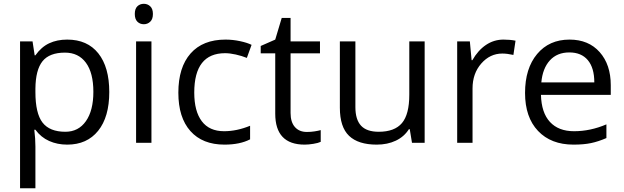

<svg xmlns="http://www.w3.org/2000/svg" viewBox="-20 -754 3298 1014"><path d="M335 9.8Q282.7 9.8 239.5 -9.5Q196.3 -28.8 167 -68.8H161.1Q167 -22 167 20V240.2H85.9V-535.2H151.9L163.1 -461.9H167Q198.2 -505.9 239.7 -525.4Q281.2 -544.9 335 -544.9Q441.4 -544.9 499.3 -472.2Q557.1 -399.4 557.1 -268.1Q557.1 -136.2 498.3 -63.2Q439.5 9.8 335 9.8ZM323.2 -476.1Q241.2 -476.1 204.6 -430.7Q168 -385.3 167 -286.1V-268.1Q167 -155.3 204.6 -106.7Q242.2 -58.1 325.2 -58.1Q394.5 -58.1 433.8 -114.3Q473.1 -170.4 473.1 -269Q473.1 -369.1 433.8 -422.6Q394.5 -476.1 323.2 -476.1Z M779.8 0H698.7V-535.2H779.8ZM691.9 -680.2Q691.9 -708 705.6 -720.9Q719.2 -733.9 739.7 -733.9Q759.3 -733.9 773.4 -720.7Q787.6 -707.5 787.6 -680.2Q787.6 -652.8 773.4 -639.4Q759.3 -626 739.7 -626Q719.2 -626 705.6 -639.4Q691.9 -652.8 691.9 -680.2Z M1165.5 9.8Q1049.3 9.8 985.6 -61.8Q921.9 -133.3 921.9 -264.2Q921.9 -398.4 986.6 -471.7Q1051.3 -544.9 1170.9 -544.9Q1209.5 -544.9 1248 -536.6Q1286.6 -528.3 1308.6 -517.1L1283.7 -448.2Q1256.8 -459 1225.1 -466.1Q1193.4 -473.1 1168.9 -473.1Q1005.9 -473.1 1005.9 -265.1Q1005.9 -166.5 1045.7 -113.8Q1085.4 -61 1163.6 -61Q1230.5 -61 1300.8 -89.8V-18.1Q1247.1 9.8 1165.5 9.8Z M1600.6 -57.1Q1622.1 -57.1 1642.1 -60.3Q1662.1 -63.5 1673.8 -66.9V-4.9Q1660.6 1.5 1635 5.6Q1609.4 9.8 1588.9 9.8Q1433.6 9.8 1433.6 -153.8V-472.2H1356.9V-511.2L1433.6 -544.9L1467.8 -659.2H1514.6V-535.2H1669.9V-472.2H1514.6V-157.2Q1514.6 -108.9 1537.6 -83Q1560.5 -57.1 1600.6 -57.1Z M1856.9 -535.2V-188Q1856.9 -122.6 1886.7 -90.3Q1916.5 -58.1 1980 -58.1Q2064 -58.1 2102.8 -104Q2141.6 -149.9 2141.6 -253.9V-535.2H2222.7V0H2155.8L2144 -71.8H2139.6Q2114.7 -32.2 2070.6 -11.2Q2026.4 9.8 1969.7 9.8Q1872.1 9.8 1823.5 -36.6Q1774.9 -83 1774.9 -185.1V-535.2Z M2638.7 -544.9Q2674.3 -544.9 2702.6 -539.1L2691.4 -463.9Q2658.2 -471.2 2632.8 -471.2Q2567.9 -471.2 2521.7 -418.5Q2475.6 -365.7 2475.6 -287.1V0H2394.5V-535.2H2461.4L2470.7 -436H2474.6Q2504.4 -488.3 2546.4 -516.6Q2588.4 -544.9 2638.7 -544.9Z M3008.8 9.8Q2890.1 9.8 2821.5 -62.5Q2752.9 -134.8 2752.9 -263.2Q2752.9 -392.6 2816.7 -468.8Q2880.4 -544.9 2987.8 -544.9Q3088.4 -544.9 3147 -478.8Q3205.6 -412.6 3205.6 -304.2V-252.9H2836.9Q2839.4 -158.7 2884.5 -109.9Q2929.7 -61 3011.7 -61Q3098.1 -61 3182.6 -97.2V-24.9Q3139.6 -6.3 3101.3 1.7Q3063 9.8 3008.8 9.8ZM2986.8 -477.1Q2922.4 -477.1 2884 -435.1Q2845.7 -393.1 2838.9 -318.8H3118.7Q3118.7 -395.5 3084.5 -436.3Q3050.3 -477.1 2986.8 -477.1Z"/></svg>

Font: f0_4961  
Style: Regular
Weight: 400
Foundry: Ascender Corporation
Version: Version 1.10